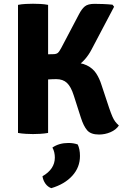

<svg xmlns="http://www.w3.org/2000/svg" viewBox="-20 -709 660 1024"><path d="M76 -683Q95 -687 118.2 -688Q141.5 -689 156 -689Q172 -689 194.2 -688Q216.5 -687 236.5 -683V0Q216.5 3.5 194.2 4.8Q172 6 156 6Q141.5 6 118.2 4.8Q95 3.5 76 0ZM614 -39.5Q598.5 -16.5 569.2 -4Q540 8.5 508 8.5Q464.5 8.5 445 -14Q425.5 -36.5 411 -82.5L373.5 -199.5Q358.5 -247 337 -267Q315.5 -287 280 -287Q257.5 -287 225.2 -284.5Q193 -282 155 -278.5V-376.5H354Q410.5 -376.5 443 -360.5Q475.5 -344.5 493 -317.5Q510.5 -290.5 521 -257L562 -133.5Q572 -104.5 579.2 -87.8Q586.5 -71 594.5 -60.5Q602.5 -50 614 -39.5ZM401.5 -633.5Q416 -661.5 432.5 -675Q449 -688.5 484 -688.5Q503.5 -688.5 530 -687.5Q556.5 -686.5 580 -684L588.5 -673L467.5 -443.5Q439 -389.5 394.8 -358.8Q350.5 -328 276.5 -328H155V-418Q181.5 -418.5 208.5 -419Q235.5 -419.5 261.5 -420Q280.5 -420 288.5 -427Q296.5 -434 307 -454ZM394.5 61.5Q406.5 86.5 406.5 123Q406.5 183.5 365.5 228.5Q324.5 273.5 253.5 294.5Q235 288 222.5 270.8Q210 253.5 206.5 231Q272.5 193 272.5 131Q272.5 118 269.5 104.2Q266.5 90.5 259.5 78Q294.5 53.5 345 53.5Q372.5 53.5 394.5 61.5Z"/></svg>

Font: Signika
Style: Bold
Weight: 700
Designer: Anna Giedry
Foundry: Anna Giedry
Version: Version 2.001